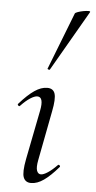

<svg xmlns="http://www.w3.org/2000/svg" viewBox="-53 -764 401 806"><g transform="rotate(5 147.0 -361.0)"><path d="M109.2 9Q85 9 77 -12Q69 -33 79.8 -89L120.8 -297Q132.4 -355.6 104.2 -355.6Q92.6 -355.6 74.5 -344Q56.4 -332.4 35.2 -310Q32 -306 27.6 -310.5Q23.2 -315 27 -318.2Q61.4 -357.2 89.2 -376.1Q117 -395 142.6 -395Q168.2 -395 175 -373.3Q181.8 -351.6 171.4 -299.4L131 -89Q125.2 -58.6 130.2 -44.7Q135.2 -30.8 147.2 -30.8Q158.2 -30.8 176 -42.4Q193.8 -54 214.6 -75.4Q218.6 -79.4 222.6 -75Q226.6 -70.6 222.6 -67.4Q190 -29.6 162.6 -10.3Q135.2 9 109.2 9ZM147 -473Q146 -470 140.5 -472Q135 -474 137 -476L230.4 -716Q232.2 -719.4 242.3 -723Q252.4 -726.6 265.2 -729Q278 -731.4 286.9 -731.3Q295.8 -731.2 293.6 -727Z"/></g></svg>

Font: Cormorant Infant Light
Style: Italic
Weight: 300
Italic angle: -10°
Designer: Christian Thalmann (Catharsis Fonts)
Foundry: Catharsis Fonts
Version: Version 4.001